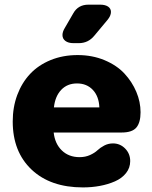

<svg xmlns="http://www.w3.org/2000/svg" viewBox="-20 -798 661 833"><path d="M297.9 -740.2Q318.8 -777.8 363.8 -777.8H414.1Q436.5 -777.8 449 -769.3Q461.4 -760.7 461.4 -746.1Q461.4 -729.5 445.8 -710.9L389.2 -643.1Q362.8 -610.8 321.8 -610.8H298.8Q276.4 -610.8 263.7 -620.4Q251 -629.9 251 -646Q251 -660.2 261.2 -676.8ZM35.2 -271Q35.2 -333 54.9 -386Q74.7 -439 110.6 -477.3Q146.5 -515.6 199.7 -537.4Q252.9 -559.1 316.9 -559.1Q380.4 -559.1 433.6 -536.9Q486.8 -514.6 520 -478.8Q553.2 -442.9 571.5 -399.4Q589.8 -356 589.8 -311Q589.8 -266.6 571.8 -244.9Q553.7 -223.1 507.8 -223.1H212.9Q218.3 -174.3 248.3 -145.3Q278.3 -116.2 325.2 -116.2Q350.6 -116.2 370.8 -125.5Q391.1 -134.8 402.8 -146Q414.6 -157.2 432.1 -166.5Q449.7 -175.8 470.2 -175.8Q501 -175.8 522.9 -153.6Q544.9 -131.3 544.9 -99.1Q544.9 -69.8 526.9 -47.1Q508.8 -24.4 478.8 -11.2Q448.7 2 413.6 8.5Q378.4 15.1 339.8 15.1Q198.7 15.1 116.9 -62.3Q35.2 -139.6 35.2 -271ZM213.9 -332H411.1Q409.2 -379.9 382.8 -408Q356.4 -436 314 -436Q272 -436 245.6 -408.2Q219.2 -380.4 213.9 -332Z"/></svg>

Font: Jellee Roman
Style: Bold
Weight: 700
Designer: Alfredo Marco Pradil
Foundry: Alfredo Marco Pradil and JAM Design
Version: Version 1.000